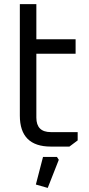

<svg xmlns="http://www.w3.org/2000/svg" viewBox="-20 -710 432 930"><path d="M76.1 -150.2V-690H156.1V-519.9H346.2V-449.8H156.1V-140.2Q156.1 -70.1 226.2 -70.1H356.2V-29.9L316.2 0H226.3Q76.1 0 76.1 -150.2ZM153.7 183.8 188.4 50H255.6L264.8 64L211.2 200.2Z"/></svg>

Font: Oxanium ExtraLight
Style: Regular
Weight: 200
Designer: Severin Meyer
Version: Version 2.000